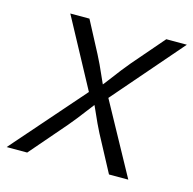

<svg xmlns="http://www.w3.org/2000/svg" viewBox="-102 -627 719 714"><g transform="rotate(15 257.5 -270.5)"><path d="M-16.6 0 248 -302.2 239.3 -252 83.5 -541H157.2L220.7 -420.4Q238.8 -385.3 252.4 -353.5Q266.1 -321.8 281.2 -291.5H247.6Q272.9 -321.8 296.4 -353.5Q319.8 -385.3 349.1 -420.4L453.1 -541H532.2L280.3 -250L288.1 -298.8L451.7 0H377.4L303.2 -139.2Q286.1 -172.9 273.2 -202.9Q260.3 -232.9 245.6 -261.2H279.8Q255.4 -232.9 233.2 -202.9Q210.9 -172.9 182.6 -139.2L62.5 0Z"/></g></svg>

Font: Inter 17pt Light
Style: Italic
Weight: 300
Italic angle: -9.3988°
Version: Version 4.001;git-66647c0bb